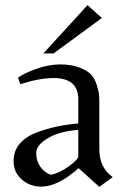

<svg xmlns="http://www.w3.org/2000/svg" viewBox="-20 -715 484 748"><path d="M285 -106V-209Q213 -204 167 -177Q121 -150 121 -119Q121 -88 137 -65.5Q153 -43 178 -34Q211 -40 248 -67Q285 -94 285 -106ZM367 -133Q367 -62 419 -25L367 13L286 -60Q207 12 140 12Q96 12 64.5 -16Q33 -44 33 -86.5Q33 -129 58.5 -157Q84 -185 126 -200Q198 -227 285 -234V-328Q285 -411 189 -411Q134 -411 59 -387L50 -412Q70 -428 119.5 -446Q169 -464 214 -464Q259 -464 289.5 -452Q320 -440 334.5 -425Q349 -410 357 -384Q365 -358 366 -343Q367 -328 367 -303ZM189 -507H149L321 -695L377 -645Z"/></svg>

Font: Belleza
Style: Regular
Weight: 400
Designer: Eduardo Rodriguez Tunni
Foundry: Eduardo Rodriguez Tunni
Version: Version 1.001